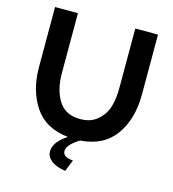

<svg xmlns="http://www.w3.org/2000/svg" viewBox="-129 -816 1008 1119"><g transform="rotate(15 375.0 -256.5)"><path d="M374 -117Q437 -117 477.5 -152Q518 -187 533 -236Q548 -285 548 -348V-710H685V-348Q685 -200 615.5 -103Q546 -6 406 4Q334 48 334 86Q334 123 396 127L368 197Q312 189 282.5 165.5Q253 142 253 110Q253 53 332 2Q195 -12 129.5 -109.5Q64 -207 64 -348V-710H202V-348Q202 -248 243 -182.5Q284 -117 374 -117Z"/></g></svg>

Font: Raleway
Style: Bold
Weight: 700
Designer: Matt McInerney, Pablo Impallari, Rodrigo Fuenzalida
Foundry: Matt McInerney, Pablo Impallari, Rodrigo Fuenzalida
Version: Version 3.000